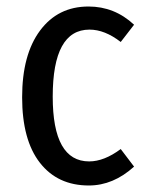

<svg xmlns="http://www.w3.org/2000/svg" viewBox="-20 -558 450 590"><path d="M252 -538Q332 -538 392 -482L351 -429Q302 -467 255 -467Q142 -467 142 -261Q142 -62 254 -62Q300 -62 351 -100L392 -46Q328 12 253 12Q157 12 102.5 -58Q48 -128 48 -259Q48 -390 103 -464Q158 -538 252 -538Z"/></svg>

Font: Fira Sans Condensed
Style: Regular
Weight: 400
Width: 3
Designer: Carrois Corporate & Edenspiekermann AG
Foundry: Carrois Corporate GbR & Edenspiekermann AG
Version: Version 4.202;PS 004.202;hotconv 1.0.88;makeotf.lib2.5.64775